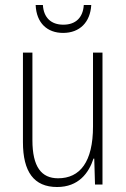

<svg xmlns="http://www.w3.org/2000/svg" viewBox="-20 -833 507 770"><path d="M346 -813H316C313 -764 285 -734 234 -734C184 -734 155 -763 152 -813H123C126 -740 170 -701 233 -701C300 -701 342 -744 346 -813ZM391 -622H353V-326C353 -184 301 -118 213 -118C146 -118 110 -164 110 -271V-622H72V-263C72 -144 116 -83 209 -83C295 -83 336 -139 355 -197H358L361 -93H391Z"/></svg>

Font: Noto Sans Kannada UI Condensed ExtraLight
Style: Regular
Weight: 200
Width: 3
Designer: Jelle Bosma - Monotype Design Team
Foundry: Monotype Imaging Inc.
Version: Version 2.005